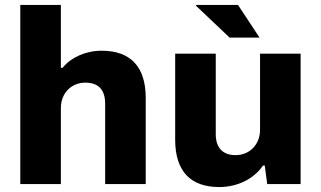

<svg xmlns="http://www.w3.org/2000/svg" viewBox="-20 -744 1298 776"><path d="M62 0H226V-308C226 -366 267 -410 325 -410C376 -410 405 -383 405 -325V0H569V-348C569 -477 505 -539 391 -539C326 -539 267 -512 233 -470H226V-724H62Z M1029 -592 942 -724H773L772 -721L908 -592ZM866 12C940 12 1006 -21 1043 -75H1050L1060 0H1195V-527H1031V-219C1031 -161 990 -117 932 -117C882 -117 852 -145 852 -202V-527H688V-179C688 -50 752 12 866 12Z"/></svg>

Font: Archivo ExtraBold
Style: Regular
Weight: 800
Designer: Hector Gatti
Foundry: Omnibus-Type
Version: Version 2.001